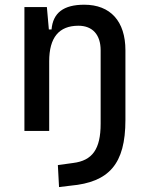

<svg xmlns="http://www.w3.org/2000/svg" viewBox="-20 -547 626 802"><path d="M226.6 234.4 275.4 228.5C435.1 213.9 503.9 138.7 503.9 -45.9V-336.9C503.9 -458 441.4 -527.3 332 -527.3C245.1 -527.3 201.2 -493.2 195.3 -423.8H184.1L175.8 -517.6H82V0H185.5V-291C185.5 -390.6 226.6 -439.5 307.6 -439.5C366.2 -439.5 400.4 -402.3 400.4 -336.9V-30.3C400.4 76.2 365.7 124 285.2 133.8L221.7 142.6Z"/></svg>

Font: CaskaydiaCove Nerd Font
Style: Regular
Weight: 400
Designer: Aaron Bell
Foundry: Saja Typeworks
Version: Version 2111.1;Nerd Fonts 2.3.3